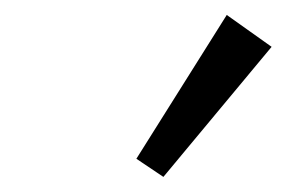

<svg xmlns="http://www.w3.org/2000/svg" viewBox="-20 -738 378 253"><path d="M195.3 -504.9 159.7 -528.8 278.8 -718.3 337.9 -676.3Z"/></svg>

Font: Elstob 10pt Medium
Style: Italic
Weight: 500
Italic angle: -20°
Designer: Peter S. Baker
Version: Version 1.015